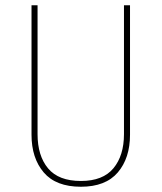

<svg xmlns="http://www.w3.org/2000/svg" viewBox="-20 -701 615 731"><path d="M475 -188Q475 -99 428.5 -44.5Q382 10 288 10Q193 10 146.5 -44.5Q100 -99 100 -188V-681H123V-190Q123 -108 163 -60Q203 -12 288 -12Q372 -12 412 -60.5Q452 -109 452 -190V-681H475Z"/></svg>

Font: Fira Sans Condensed Thin
Style: Regular
Weight: 250
Width: 3
Designer: Carrois Corporate & Edenspiekermann AG
Foundry: Carrois Corporate GbR & Edenspiekermann AG
Version: Version 4.203